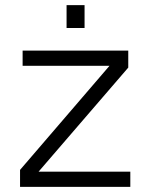

<svg xmlns="http://www.w3.org/2000/svg" viewBox="-20 -727 585 747"><path d="M58 0V-66L406 -471H68V-530H479V-464L130 -59H487V0ZM239 -618V-707H309V-618Z"/></svg>

Font: Geist Light
Style: Regular
Weight: 400
Designer: Basement.studio, Andrés Briganti, Mateo Zaragoza
Foundry: Basement.studio, Vercel, Andrés Briganti, Guido Ferreyra, Mateo Zaragoza
Version: Version 1.401